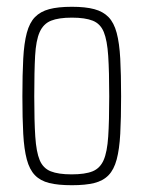

<svg xmlns="http://www.w3.org/2000/svg" viewBox="-20 -538 423 566"><path d="M192 8Q151 8 125 1.5Q99 -5 83 -21.5Q67 -38 59 -68Q51 -98 48.5 -143.5Q46 -189 46 -254Q46 -319 48.5 -365Q51 -411 59 -441Q67 -471 83 -487.5Q99 -504 125 -511Q151 -518 192 -518Q232 -518 258 -511Q284 -504 300 -487.5Q316 -471 324 -441Q332 -411 334.5 -365Q337 -319 337 -254Q337 -189 334.5 -143.5Q332 -98 324 -68Q316 -38 300 -21.5Q284 -5 258 1.5Q232 8 192 8ZM191 -24Q231 -24 253 -33Q275 -42 285.5 -66Q296 -90 299 -135.5Q302 -181 302 -254Q302 -327 299 -373Q296 -419 286 -443.5Q276 -468 253.5 -477Q231 -486 192 -486Q153 -486 130.5 -477Q108 -468 97 -443.5Q86 -419 83.5 -373Q81 -327 81 -254Q81 -181 84 -135.5Q87 -90 97 -66Q107 -42 129.5 -33Q152 -24 191 -24Z"/></svg>

Font: Saira ExtraCondensed Thin
Style: Regular
Weight: 250
Width: 2
Designer: Hector Gatti with collaboration of the Omnibus-Type team
Foundry: Omnibus-Type
Version: Version 1.101